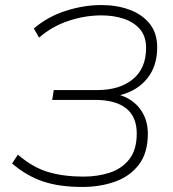

<svg xmlns="http://www.w3.org/2000/svg" viewBox="-20 -733 685 761"><path d="M306 8Q215 8 150 -14Q85 -36 28 -85L51 -120Q110 -69 171.5 -51Q233 -33 311 -33Q368 -33 416 -49Q464 -65 493 -102.5Q522 -140 522 -204Q522 -270 480 -303.5Q438 -337 358 -337H187L193 -376H365Q454 -376 506.5 -419Q559 -462 559 -543Q559 -589 535 -617Q511 -645 471 -658.5Q431 -672 382 -672Q317 -672 252 -650.5Q187 -629 135 -584L114 -620Q169 -667 240.5 -690Q312 -713 382 -713Q442 -713 492 -695Q542 -677 572.5 -640Q603 -603 603 -545Q603 -471 563.5 -422Q524 -373 456 -356Q507 -340 536.5 -299.5Q566 -259 566 -203Q566 -127 530.5 -80.5Q495 -34 436 -13Q377 8 306 8Z"/></svg>

Font: Nunito Sans ExtraLight
Style: Italic
Weight: 200
Italic angle: -9°
Designer: Vernon Adams
Foundry: Vernon Adams
Version: Version 3.006; ttfautohint (v1.8.3)